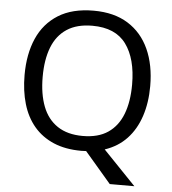

<svg xmlns="http://www.w3.org/2000/svg" viewBox="-59 -779 899 1003"><g transform="rotate(5 390.5 -277.5)"><path d="M720 -358Q720 -271 696.5 -200Q673 -129 627 -80Q581 -31 512 -8L683 170H554L416 9Q410 9 403.5 9.5Q397 10 391 10Q307 10 245 -16.5Q183 -43 142 -91.5Q101 -140 81 -208Q61 -276 61 -359Q61 -469 97 -551Q133 -633 206.5 -679Q280 -725 392 -725Q499 -725 572 -679.5Q645 -634 682.5 -551.5Q720 -469 720 -358ZM156 -358Q156 -268 181 -203Q206 -138 258.5 -103Q311 -68 391 -68Q472 -68 523.5 -103Q575 -138 600 -203Q625 -268 625 -358Q625 -493 569 -569.5Q513 -646 392 -646Q311 -646 258.5 -611.5Q206 -577 181 -512.5Q156 -448 156 -358Z"/></g></svg>

Font: Noto Sans Hebrew
Style: Regular
Weight: 400
Designer: Monotype Design Team
Foundry: Monotype Imaging Inc.
Version: Version 2.003